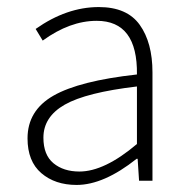

<svg xmlns="http://www.w3.org/2000/svg" viewBox="-20 -512 531 544"><path d="M197 12Q136 12 97 -21.5Q58 -55 58 -120Q58 -199 131.5 -241Q205 -283 368 -301Q370 -453 254 -453Q178 -453 101 -397L81 -430Q169 -492 260 -492Q340 -492 376 -441.5Q412 -391 412 -307V0H374L370 -62H367Q274 12 197 12ZM205 -26Q276 -26 368 -104V-267Q224 -250 163.5 -215.5Q103 -181 103 -122Q103 -73 131.5 -49.5Q160 -26 205 -26Z"/></svg>

Font: Toshiba Sans Light
Style: Regular
Weight: 300
Designer: Paul D. Hunt
Foundry: Toshiba Corporation
Version: Version 2.020;PS 2.0;hotconv 1.0.86;makeotf.lib2.5.63406